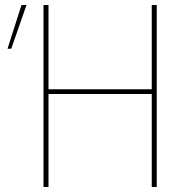

<svg xmlns="http://www.w3.org/2000/svg" viewBox="-20 -748 759 768"><path d="M10 -553 66 -728H86L25 -553ZM154 -728H174V-391H587V-728H607V0H587V-372H174V0H154Z"/></svg>

Font: Murecho Thin
Style: Regular
Weight: 100
Designer: Neil Summerour
Foundry: Positype
Version: Version 1.010